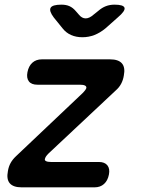

<svg xmlns="http://www.w3.org/2000/svg" viewBox="-20 -805 640 825"><path d="M73 0Q37 0 22 -17.5Q7 -35 14 -70Q17 -89 25.5 -104.5Q34 -120 49 -134L334 -404Q342 -412 346 -417.5Q350 -423 351 -427Q352 -434 345 -437.5Q338 -441 323 -441H141Q115 -441 104 -455.5Q93 -470 98 -495Q103 -521 119 -535.5Q135 -550 160 -550H453Q489 -550 504 -532.5Q519 -515 512 -480Q509 -461 500.5 -445Q492 -429 477 -416L189 -146Q181 -138 177.5 -132.5Q174 -127 173 -122Q171 -116 178 -112.5Q185 -109 199 -109H405Q430 -109 441.5 -94.5Q453 -80 448 -55Q443 -29 427 -14.5Q411 0 386 0ZM244 -785Q264 -785 278.5 -778.5Q293 -772 305 -758L319 -742Q332 -726 348 -726Q364 -726 382 -742L402 -758Q418 -772 435 -778.5Q452 -785 472 -785Q511 -785 515 -771.5Q519 -758 486 -730L433 -683Q410 -664 385.5 -654.5Q361 -645 334 -645Q307 -645 285.5 -654.5Q264 -664 249 -683L211 -730Q190 -758 197.5 -771.5Q205 -785 244 -785Z"/></svg>

Font: Maple Mono SemiBold
Style: Italic
Weight: 600
Italic angle: -10°
Monospace: yes
Designer: subframe7536
Version: Version 7.000